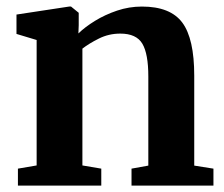

<svg xmlns="http://www.w3.org/2000/svg" viewBox="-20 -580 700 600"><path d="M94.5 -63V-455L31.5 -474V-534.5L196 -559.5H202L226 -540V-501.5L225 -475.5Q245.5 -495.5 276.8 -514.8Q308 -534 345.8 -546.8Q383.5 -559.5 423.5 -559.5Q512.5 -559.5 549.8 -509.2Q587 -459 587 -343.5V-62.5L647 -53V0H391V-53L443.5 -62.5V-341Q443.5 -412 424.8 -443.5Q406 -475 356 -475Q320 -475 289 -459.5Q258 -444 237.5 -428V-63L296.5 -53V0H36V-53Z"/></svg>

Font: Merriweather Text Regular
Style: Bold
Weight: 700
Designer: Eben Sorkin
Foundry: Eben Sorkin
Version: Version 2.100; ttfautohint (v1.7.19-72a1) -l 8 -r 50 -G 200 